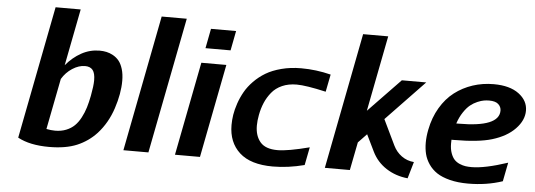

<svg xmlns="http://www.w3.org/2000/svg" viewBox="-50 -917 3019 1083"><g transform="rotate(5 1459.0 -376.0)"><path d="M635.3 -389.2Q635.3 -316.9 607.4 -232.2Q579.6 -147.5 523.9 -85.9Q477.1 -35.2 413.6 -8.5Q350.1 18.1 256.3 18.1Q146.5 18.1 78.6 -19L224.6 -770H366.7L304.2 -448.7Q342.3 -494.6 390.6 -521.2Q439 -547.9 493.7 -547.9Q514.2 -547.9 532.7 -543.9Q551.3 -540 570.6 -529.3Q589.8 -518.6 603.8 -501.5Q617.7 -484.4 626.5 -455.6Q635.3 -426.8 635.3 -389.2ZM282.7 -76.2Q316.9 -76.2 344.7 -87.4Q372.6 -98.6 391.8 -117.4Q411.1 -136.2 426 -164.6Q440.9 -192.9 450 -222.7Q459 -252.4 466.3 -290Q477.1 -346.7 477.1 -378.4Q477.1 -418.5 462.9 -436.3Q448.7 -454.1 419.4 -454.1Q383.8 -454.1 347.7 -430.7Q311.5 -407.2 289.1 -369.6L232.9 -81.5Q258.8 -76.2 282.7 -76.2Z M817.4 0H675.8L825.2 -770H967.3Z M1229 -613.8H1086.9L1108.4 -725.1H1250.5ZM1109.4 0H967.8L1070.8 -529.8H1212.4Z M1271 -195.3Q1271 -223.1 1275.6 -252.9Q1280.3 -282.7 1292.2 -317.9Q1304.2 -353 1322.3 -385Q1340.3 -417 1369.6 -447Q1398.9 -477.1 1435.5 -499Q1472.2 -521 1523.7 -534.4Q1575.2 -547.9 1635.3 -547.9Q1719.7 -547.9 1803.2 -526.9L1783.7 -428.2Q1670.4 -454.1 1617.7 -454.1Q1571.3 -454.1 1535.4 -438.2Q1499.5 -422.4 1476.8 -394.3Q1454.1 -366.2 1440.7 -334.7Q1427.2 -303.2 1419.9 -265.1Q1413.6 -231.9 1413.6 -204.1Q1413.6 -146.5 1443.4 -111.3Q1473.1 -76.2 1541.5 -76.2Q1599.6 -76.2 1721.7 -107.9L1701.7 -5.9Q1609.4 18.1 1522.9 18.1Q1397 18.1 1334 -39.3Q1271 -96.7 1271 -195.3Z M2314 -76.2 2286.6 18.1Q2218.3 11.2 2164.8 -23.4Q2111.3 -58.1 2083.5 -115.2L2037.6 -209.5L1989.3 -159.2L1958 0H1816.4L1965.8 -770H2107.9L2024.4 -341.3L2206.1 -529.8H2344.2L2127 -303.2L2196.3 -159.2Q2213.4 -124 2243.9 -101.8Q2274.4 -79.6 2314 -76.2Z M2724.6 -553.2Q2815.9 -553.2 2867.2 -514.9Q2918.5 -476.6 2918.5 -419.9Q2918.5 -365.2 2871.8 -316.7Q2825.2 -268.1 2742.2 -243.2Q2665.5 -220.2 2527.8 -220.2H2514.2Q2513.7 -212.9 2513.7 -199.2Q2513.7 -168 2522 -144.8Q2530.3 -121.6 2542.5 -108.6Q2554.7 -95.7 2572.5 -88.1Q2590.3 -80.6 2606 -78.4Q2621.6 -76.2 2640.1 -76.2Q2714.4 -76.2 2844.2 -119.1L2823.2 -12.2Q2732.9 18.1 2628.4 18.1Q2570.3 18.1 2525.1 6.6Q2480 -4.9 2451.4 -23.9Q2422.9 -43 2404.3 -70.3Q2385.7 -97.7 2378.4 -127.2Q2371.1 -156.7 2371.1 -191.4Q2371.1 -226.1 2378.9 -265.1Q2392.6 -335 2425.3 -390.4Q2458 -445.8 2503.9 -481Q2549.8 -516.1 2606 -534.7Q2662.1 -553.2 2724.6 -553.2ZM2546.4 -314Q2775.4 -314 2775.4 -407.7Q2775.4 -428.7 2759.3 -443.8Q2743.2 -459 2706.5 -459Q2692.4 -459 2677.5 -456.5Q2662.6 -454.1 2641.1 -445.1Q2619.6 -436 2601.1 -421.1Q2582.5 -406.2 2564 -378.4Q2545.4 -350.6 2533.2 -314Z"/></g></svg>

Font: Aurulent Sans
Style: BoldItalic
Weight: 700
Italic angle: -11°
Version: Version 2007.05.04